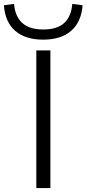

<svg xmlns="http://www.w3.org/2000/svg" viewBox="-64 -963 443 983"><path d="M122 0V-705H194V0ZM157 -760Q66 -760 14 -805Q-38 -850 -44 -936L8 -943Q13 -879 50 -845.5Q87 -812 157 -812Q229 -812 265 -845.5Q301 -879 306 -943L359 -936Q352 -850 300 -805Q248 -760 157 -760Z"/></svg>

Font: Nunito Sans 10pt Expanded Light
Style: Regular
Weight: 300
Width: 7
Designer: Vernon Adams
Foundry: Vernon Adams
Version: Version 3.101;gftools[0.9.27]